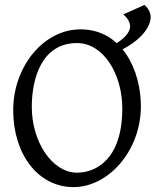

<svg xmlns="http://www.w3.org/2000/svg" viewBox="-20 -750 640 785"><path d="M295 -44C194 -44 110 -169 110 -313C110 -432 152 -574 295 -574C403 -574 480 -447 480 -307C480 -95 369 -44 295 -44ZM309 -630C159 -630 34 -479 34 -299C34 -123 133 15 281 15C422 15 556 -132 556 -316C556 -461 480 -630 309 -630ZM571 -730 484 -691C509 -671 512 -650 512 -640C512 -622 490 -581 404 -548L413 -518C567 -575 596 -648 596 -680C596 -690 594 -708 571 -730Z"/></svg>

Font: Temporarium
Style: Regular
Weight: 400
Version: Version 1.1